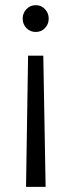

<svg xmlns="http://www.w3.org/2000/svg" viewBox="-20 -536 277 745"><path d="M119 -516Q140 -516 154.5 -500.5Q169 -485 169 -464Q169 -442 154.5 -427Q140 -412 119 -412Q97 -412 82.5 -427Q68 -442 68 -464Q68 -485 82.5 -500.5Q97 -516 119 -516ZM89 -320H148L157 189H81Z"/></svg>

Font: DM Sans Light
Style: Regular
Weight: 300
Designer: Colophon Foundry, Jonny Pinhorn
Foundry: Colophon Foundry
Version: Version 4.004; ttfautohint (v1.8.4.7-5d5b)